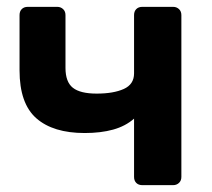

<svg xmlns="http://www.w3.org/2000/svg" viewBox="-20 -540 618 560"><path d="M395 0Q384 0 377.5 -6.5Q371 -13 371 -24V-194Q346 -172 310 -162Q274 -152 227 -152Q135 -152 86 -195Q37 -238 37 -335V-496Q37 -507 43.5 -513.5Q50 -520 61 -520H147Q157 -520 164 -513.5Q171 -507 171 -496V-342Q171 -301 192.5 -284Q214 -267 262 -267Q311 -267 341 -280.5Q371 -294 371 -326V-496Q371 -507 377.5 -513.5Q384 -520 395 -520H485Q495 -520 502 -513.5Q509 -507 509 -496V-24Q509 -13 502 -6.5Q495 0 485 0Z"/></svg>

Font: Fz Rubik Med
Style: Regular
Weight: 500
Designer: Hubert and Fischer
Foundry: Hubert and Fischer
Version: Vit hóa bi FontZin.com